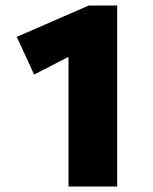

<svg xmlns="http://www.w3.org/2000/svg" viewBox="-20 -678 557 698"><path d="M229 0V-582L293 -504L104 -407L41 -544L303 -658H406V0Z"/></svg>

Font: Ysabeau Office Black
Style: Regular
Weight: 900
Designer: Christian Thalmann (Catharsis Fonts)
Version: Version 2.001;gftools[0.9.30]; featfreeze: tnum,lnum,ss02